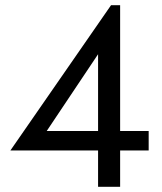

<svg xmlns="http://www.w3.org/2000/svg" viewBox="-20 -720 623 740"><path d="M443 -140V0H358V-140H20L408 -700H443V-215H553V-140ZM358 -215V-511L160 -215Z"/></svg>

Font: renner_400book
Style: Book
Weight: 400
Version: Version 003.000 ; ttfautohint (v0.97) -l 8 -r 50 -G 200 -x 1